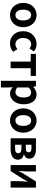

<svg xmlns="http://www.w3.org/2000/svg" viewBox="1689 -2303 829 4247"><g transform="rotate(90 2103.5 -179.5)"><path d="M313 14C453 14 582 -94 582 -279C582 -466 453 -574 313 -574C173 -574 44 -466 44 -279C44 -94 173 14 313 14ZM313 -106C237 -106 194 -174 194 -279C194 -385 237 -454 313 -454C389 -454 432 -385 432 -279C432 -174 389 -106 313 -106Z M943 14C1005 14 1073 -7 1126 -54L1068 -151C1037 -125 999 -106 959 -106C878 -106 820 -174 820 -279C820 -385 878 -454 963 -454C995 -454 1021 -441 1049 -417L1119 -512C1078 -547 1025 -574 956 -574C804 -574 670 -466 670 -279C670 -94 788 14 943 14Z M1342 0H1488V-444H1660V-560H1171V-444H1342Z M1768 215H1914V45L1910 -47C1953 -8 2000 14 2049 14C2172 14 2287 -97 2287 -289C2287 -461 2205 -574 2067 -574C2007 -574 1949 -542 1902 -502H1898L1888 -560H1768ZM2016 -107C1986 -107 1950 -118 1914 -149V-395C1953 -434 1987 -453 2025 -453C2102 -453 2136 -394 2136 -287C2136 -165 2084 -107 2016 -107Z M2646 14C2786 14 2915 -94 2915 -279C2915 -466 2786 -574 2646 -574C2506 -574 2377 -466 2377 -279C2377 -94 2506 14 2646 14ZM2646 -106C2570 -106 2527 -174 2527 -279C2527 -385 2570 -454 2646 -454C2722 -454 2765 -385 2765 -279C2765 -174 2722 -106 2646 -106Z M3038 0H3282C3410 0 3512 -47 3512 -161C3512 -237 3464 -276 3396 -292V-297C3460 -315 3490 -362 3490 -414C3490 -522 3394 -560 3270 -560H3038ZM3181 -336V-461H3260C3323 -461 3349 -438 3349 -398C3349 -360 3323 -336 3258 -336ZM3181 -99V-239H3270C3338 -239 3369 -210 3369 -170C3369 -127 3340 -99 3273 -99Z M3631 0H3765L3929 -259C3947 -292 3977 -344 3996 -377H4000C3994 -307 3987 -233 3987 -176V0H4129V-560H3995L3831 -300C3814 -267 3783 -216 3764 -183H3760C3765 -252 3773 -327 3773 -383V-560H3631Z"/></g></svg>

Font: Genne Gothic Bold
Style: Regular
Weight: 700
Designer: Ryoko NISHIZUKA (kana & ideographs); Paul D. Hunt (Latin, Greek & Cyrillic); Wenlong ZHANG (bopomofo); Sandoll Communica
Foundry: Adobe Systems Incorporated
Version: Version 1.004;PS 1.004;hotconv 16.6.51;makeotf.lib2.5.65220